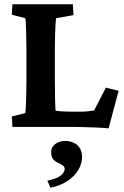

<svg xmlns="http://www.w3.org/2000/svg" viewBox="-20 -593 578 897"><path d="M487.3 6.8Q461.9 3.9 432.6 2.9Q403.3 2 376.5 1Q349.6 0 334 0H38.1L35.2 -48.8L97.7 -64.5Q99.6 -69.3 100.6 -91.3Q101.6 -113.3 102.5 -146Q103.5 -178.7 103.5 -214.8V-357.4Q103.5 -395.5 102.5 -428.2Q101.6 -460.9 100.6 -482.4Q99.6 -503.9 97.7 -507.8L35.2 -524.4L38.1 -573.2H320.3L323.2 -522.5L242.2 -507.8Q241.2 -504.9 239.7 -484.4Q238.3 -463.9 237.3 -431.2Q236.3 -398.4 236.3 -357.4V-214.8Q236.3 -158.2 237.3 -123.5Q238.3 -88.9 239.3 -76.2Q255.9 -73.2 273.9 -72.3Q292 -71.3 317.4 -71.3H354.5Q375 -71.3 392.1 -73.2Q409.2 -75.2 419.9 -77.1L474.6 -183.6L534.2 -168.9ZM215.8 284.2 201.2 251Q248 241.2 265.1 226.1Q282.2 210.9 282.2 197.3Q282.2 185.5 272.5 179.2Q262.7 172.9 250 167Q237.3 161.1 228 150.4Q218.8 139.6 218.8 117.2Q218.8 94.7 237.8 80.1Q256.8 65.4 285.2 65.4Q304.7 65.4 322.8 73.2Q340.8 81.1 352.1 97.7Q363.3 114.3 363.3 141.6Q363.3 169.9 347.2 198.7Q331.1 227.5 298.3 250.5Q265.6 273.4 215.8 284.2Z"/></svg>

Font: Crimson Pro ExtraLight
Style: Bold
Weight: 700
Version: Version 1.002